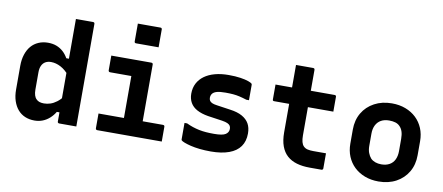

<svg xmlns="http://www.w3.org/2000/svg" viewBox="-70 -1072 3141 1361"><g transform="rotate(10 1500.0 -391.0)"><path d="M224 -550Q259 -550 286 -539.5Q313 -529 334 -510Q355 -491 370 -464H404V-345Q374 -382 339 -400.5Q304 -419 269 -419Q245 -419 228 -409Q211 -399 202 -379.5Q193 -360 193 -332V-207Q193 -183 198.5 -166Q204 -149 214 -140Q223 -130 237 -125.5Q251 -121 269 -121Q292 -121 315 -128.5Q338 -136 360.5 -153Q383 -170 404 -197V-78H370Q354 -51 331.5 -31Q309 -11 282 -0.5Q255 10 224 10Q186 10 155.5 -3Q125 -16 103.5 -41Q82 -66 70 -102Q58 -138 58 -184V-354Q58 -400 70 -436.5Q82 -473 103.5 -498Q125 -523 156 -536.5Q187 -550 224 -550ZM513 -750Q517 -750 519 -748.5Q521 -747 522.5 -745Q524 -743 524 -739Q524 -665 524 -589.5Q524 -514 524 -438.5Q524 -363 524 -289Q524 -215 524 -142Q524 -105 524 -70Q524 -35 524 0Q509 0 493.5 0Q478 0 462 0Q446 0 430.5 0Q415 0 400 0Q397 0 394.5 -1.5Q392 -3 390.5 -5Q389 -7 389 -11Q389 -91 389 -171Q389 -251 389 -330.5Q389 -410 389 -490Q389 -570 389 -650Q389 -675 389 -700Q389 -725 389 -750Q404 -750 419.5 -750Q435 -750 451 -750Q467 -750 482.5 -750Q498 -750 513 -750Z M846 -78V-137Q846 -156 846 -175.5Q846 -195 846 -214Q846 -235 846 -255.5Q846 -276 846 -296.5Q846 -317 846 -337.5Q846 -358 846 -379Q846 -400 846 -420H827Q804 -420 782 -420Q760 -420 737.5 -420Q715 -420 692 -420Q689 -420 686.5 -421.5Q684 -423 682.5 -425.5Q681 -428 681 -431Q681 -458 681 -484.5Q681 -511 681 -538Q730 -538 778.5 -538Q827 -538 874.5 -538Q922 -538 970 -538Q974 -538 976 -536.5Q978 -535 979.5 -533Q981 -531 981 -527Q981 -479 981 -432.5Q981 -386 981 -339.5Q981 -293 981 -248.5Q981 -204 981 -161Q981 -118 981 -78ZM663 -118H1127Q1132 -118 1134 -116.5Q1136 -115 1137.5 -113Q1139 -111 1139 -107Q1139 -89 1139 -71.5Q1139 -54 1139 -36.5Q1139 -19 1139 0H674Q671 0 668.5 -1.5Q666 -3 664.5 -5Q663 -7 663 -11Q663 -30 663 -47.5Q663 -65 663 -82.5Q663 -100 663 -118ZM827 -794Q846 -794 866.5 -794Q887 -794 908.5 -794Q930 -794 950.5 -794Q971 -794 990 -794Q995 -794 998 -791Q1001 -788 1001 -783V-654Q982 -654 961.5 -654Q941 -654 919.5 -654Q898 -654 877.5 -654Q857 -654 838 -654Q833 -654 830 -657Q827 -660 827 -665Z M1494 -118Q1555 -118 1577 -132.5Q1599 -147 1599 -172Q1599 -185 1593.5 -194Q1588 -203 1574 -209.5Q1560 -216 1534 -220L1431 -235Q1383 -243 1350.5 -260.5Q1318 -278 1302 -306Q1286 -334 1286 -371Q1286 -413 1303 -445.5Q1320 -478 1351 -500.5Q1382 -523 1426 -535Q1470 -547 1525 -547Q1574 -547 1610 -541.5Q1646 -536 1667 -528.5Q1688 -521 1694 -515Q1695 -514 1695.5 -512.5Q1696 -511 1696.5 -510Q1697 -509 1697 -506Q1697 -479 1697 -451Q1697 -423 1697 -396H1678Q1650 -405 1626.5 -410.5Q1603 -416 1579 -418Q1555 -420 1524 -420Q1485 -420 1463 -414Q1441 -408 1431 -395.5Q1421 -383 1421 -365Q1421 -354 1426 -345Q1431 -336 1444 -330Q1457 -324 1480 -321L1576 -307Q1630 -300 1664 -281Q1698 -262 1714.5 -233Q1731 -204 1731 -162Q1731 -106 1704 -68Q1677 -30 1623.5 -10.5Q1570 9 1493 9Q1450 9 1413 5Q1376 1 1347.5 -6Q1319 -13 1301 -20Q1283 -27 1277 -33Q1276 -35 1275.5 -36.5Q1275 -38 1275 -40Q1275 -69 1275 -98.5Q1275 -128 1275 -158H1294Q1317 -147 1339.5 -139.5Q1362 -132 1386 -127Q1410 -122 1436.5 -120Q1463 -118 1494 -118Z M1863 -538H2289Q2294 -538 2297 -535Q2300 -532 2300 -527Q2300 -508 2300 -491Q2300 -474 2300 -456.5Q2300 -439 2300 -420H1874Q1872 -420 1869.5 -420.5Q1867 -421 1865.5 -422.5Q1864 -424 1863.5 -426Q1863 -428 1863 -431Q1863 -450 1863 -467.5Q1863 -485 1863 -502Q1863 -519 1863 -538ZM2300 -120Q2300 -92 2300 -65Q2300 -38 2300 -11Q2300 -7 2297 -3.5Q2294 0 2289 0Q2286 0 2276.5 0Q2267 0 2253.5 0Q2240 0 2227 0Q2214 0 2203 0Q2151 0 2110 -12Q2069 -24 2040.5 -49.5Q2012 -75 1997 -116Q1982 -157 1982 -215Q1982 -263 1982 -311.5Q1982 -360 1982 -407.5Q1982 -455 1982 -503Q1982 -551 1982 -600Q1982 -625 1982 -650Q1982 -675 1982 -700Q2013 -700 2044 -700Q2075 -700 2106 -700Q2110 -700 2112 -698.5Q2114 -697 2115.5 -695Q2117 -693 2117 -689Q2117 -630 2117 -571Q2117 -512 2117 -453Q2117 -394 2117 -335.5Q2117 -277 2117 -217Q2117 -189 2122 -170Q2127 -151 2138 -140Q2150 -128 2167.5 -124Q2185 -120 2209 -120Q2221 -120 2233 -120Q2245 -120 2257 -120Q2269 -120 2281 -120Z M2700 -550Q2754 -550 2798.5 -533Q2843 -516 2875 -485.5Q2907 -455 2924.5 -413Q2942 -371 2942 -320V-219Q2942 -151 2911.5 -99Q2881 -47 2826.5 -17.5Q2772 12 2700 12Q2646 12 2601.5 -5Q2557 -22 2525 -52.5Q2493 -83 2475.5 -125Q2458 -167 2458 -218V-319Q2458 -387 2488.5 -439Q2519 -491 2574 -520.5Q2629 -550 2700 -550ZM2701 -427Q2667 -427 2643 -413.5Q2619 -400 2606 -374.5Q2593 -349 2593 -313V-225Q2593 -197 2601 -175.5Q2609 -154 2623 -138Q2636 -125 2655.5 -118Q2675 -111 2699 -111Q2733 -111 2757.5 -124.5Q2782 -138 2794.5 -164Q2807 -190 2807 -225V-313Q2807 -344 2800 -365.5Q2793 -387 2779 -401Q2766 -415 2746.5 -421Q2727 -427 2701 -427Z"/></g></svg>

Font: RecMonoLinear Nerd Font Mono
Style: Bold
Weight: 700
Monospace: yes
Version: Version 1.085; ttfautohint (v1.8.4.7-5d5b);Nerd Fonts 3.2.1